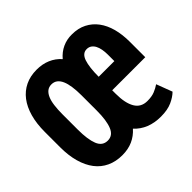

<svg xmlns="http://www.w3.org/2000/svg" viewBox="-134 -698 868 868"><g transform="rotate(-45 300.0 -264.0)"><path d="M21.5 -313Q21.5 -365.7 33.2 -407.5Q44.9 -449.2 67.1 -478.3Q89.4 -507.3 121.3 -522.7Q153.3 -538.1 194.3 -538.1Q231 -538.1 260.5 -525.4Q290 -512.7 311.5 -488.3Q332.5 -513.2 360.1 -525.9Q387.7 -538.6 419.9 -538.1Q459.5 -538.1 489.7 -522.7Q520 -507.3 540.5 -479.7Q561 -452.1 571.3 -413.8Q581.5 -375.5 581.5 -329.1V-230.5H370.1V-208Q370.1 -148.4 389.2 -116Q408.2 -83.5 448.7 -83.5Q477.1 -83.5 495.6 -91.1Q514.2 -98.6 529.8 -109.4L558.6 -33.2Q541.5 -16.1 513.2 -3.2Q484.9 9.8 441.9 9.8Q360.8 9.8 313.5 -41.5Q291.5 -16.6 262.2 -3.4Q232.9 9.8 195.3 9.8Q154.3 9.8 121.8 -5.4Q89.4 -20.5 67.1 -49.6Q44.9 -78.6 33.2 -120.4Q21.5 -162.1 21.5 -214.8ZM134.3 -214.8Q134.3 -152.3 147.9 -117.9Q161.6 -83.5 195.3 -83.5Q228 -83.5 241.9 -117.9Q255.9 -152.3 255.9 -214.8V-313Q255.9 -343.3 252.4 -367.7Q249 -392.1 241.7 -408.9Q234.4 -425.8 222.7 -434.8Q210.9 -443.8 194.3 -443.8Q178.2 -443.8 166.7 -434.8Q155.3 -425.8 147.9 -408.9Q140.6 -392.1 137.5 -367.7Q134.3 -343.3 134.3 -313ZM419.9 -443.8Q392.6 -443.8 381.3 -410.6Q370.1 -377.4 370.1 -316.9H470.2V-358.4Q470.2 -376.5 467.3 -392.1Q464.4 -407.7 458.3 -419.2Q452.1 -430.7 442.6 -437.3Q433.1 -443.8 419.9 -443.8Z"/></g></svg>

Font: Roboto Mono
Style: Regular
Weight: 500
Designer: Google
Version: Version 2.000986; 2015; ttfautohint (v1.3)